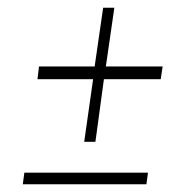

<svg xmlns="http://www.w3.org/2000/svg" viewBox="-20 -477 504 497"><path d="M43 -30H363L359 0H39ZM81 -305H225L247 -457H276L254 -305H401L396 -272H249L227 -110H198L221 -272H77Z"/></svg>

Font: Genos Thin Light
Style: Italic
Weight: 300
Italic angle: -8°
Version: Version 1.010